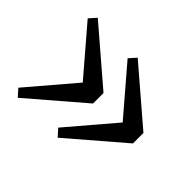

<svg xmlns="http://www.w3.org/2000/svg" viewBox="-100 -596 687 687"><g transform="rotate(45 243.5 -252.5)"><path d="M50 -455 255 -279V-226L50 -50L26 -77L176 -253L26 -428ZM252 -455 457 -279V-226L252 -50L228 -77L378 -253L228 -428Z"/></g></svg>

Font: Source Serif Pro
Style: Regular
Weight: 400
Designer: Frank Grießhammer
Foundry: Adobe Systems Incorporated
Version: Version 2.000;PS 1.000;hotconv 16.6.51;makeotf.lib2.5.65220